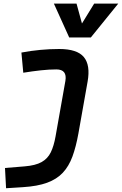

<svg xmlns="http://www.w3.org/2000/svg" viewBox="-20 -796 667 1051"><path d="M13.2 234.4 7.3 123.5 114.7 114.7Q174.3 109.9 207.8 91.1Q241.2 72.3 258.1 37.6Q274.9 2.9 284.2 -49.8L337.9 -353Q348.6 -416 288.6 -416Q249 -416 203.9 -411.1Q158.7 -406.2 107.4 -397.9L97.2 -508.3Q148.9 -518.1 200.7 -522.9Q252.4 -527.8 304.2 -527.8Q402.3 -527.8 439 -483.6Q475.6 -439.5 459.5 -349.1L409.2 -65.4Q396 7.8 376.5 61Q356.9 114.3 323.7 149.7Q290.5 185.1 237.8 204.3Q185.1 223.6 106 228.5ZM358.9 -590.8 274.9 -776.4H398.9L428.7 -667.5L495.6 -776.4H627.4L477.1 -590.8Z"/></svg>

Font: Cascadia Code NF SemiBold
Style: Italic
Weight: 600
Italic angle: -10°
Monospace: yes
Designer: Aaron Bell
Foundry: Saja Typeworks
Version: Version 2404.023; ttfautohint (v1.8.4)